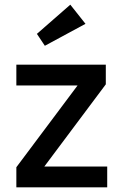

<svg xmlns="http://www.w3.org/2000/svg" viewBox="-20 -802 524 822"><path d="M50 -86 321 -448V-436H50V-525H433V-441L166 -84L162 -89H439V0H50ZM138 -657 281 -782 346 -700 172 -606Z"/></svg>

Font: Easer Grotesk Variable
Style: Regular
Weight: 400
Designer: Boardeaser, Bonnie Shaver-Troup, Thomas Jockin
Foundry: Lexend
Version: Version 1.001;Glyphs 3.1.2 (3151)